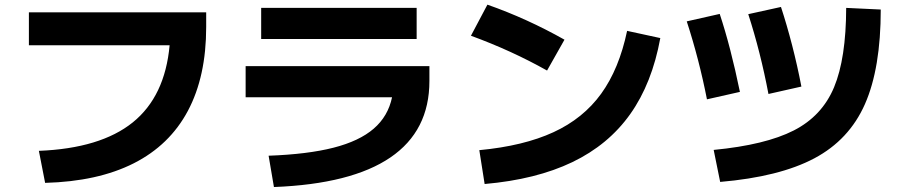

<svg xmlns="http://www.w3.org/2000/svg" viewBox="-20 -751 3790 808"><path d="M693.8 -560.5H101.6V-699.2H847.7V-637.7Q847.7 -429.2 770.8 -284.7Q693.8 -140.1 542.7 -63.7Q391.6 12.7 169.9 18.6L143.6 -116.2Q402.8 -126.5 538.6 -235.8Q674.3 -345.2 693.8 -560.5Z M1629.9 -341.8H1013.7V-472.7H1787.1V-410.2Q1787.1 -200.2 1623 -88.4Q1459 23.4 1132.8 36.1L1110.4 -95.7Q1274.4 -101.6 1383.3 -129.4Q1492.2 -157.2 1552.7 -209.5Q1613.3 -261.7 1629.9 -341.8ZM1079.1 -717.8H1733.4V-586.9H1079.1Z M2619.1 -621.1 2758.8 -590.8Q2724.1 -400.4 2632.3 -271Q2540.5 -141.6 2388.4 -68.6Q2236.3 4.4 2019.5 23.4L1997.1 -119.1Q2183.6 -136.7 2309.1 -194.6Q2434.6 -252.4 2510 -356.7Q2585.4 -460.9 2619.1 -621.1ZM1961.9 -600.6 2031.2 -731.4Q2197.8 -672.9 2355.5 -584L2282.2 -454.1Q2132.8 -538.1 1961.9 -600.6Z M3541 -717.8 3686.5 -710.9Q3686.5 -463.9 3620.1 -313.2Q3553.7 -162.6 3407 -84.7Q3260.3 -6.8 3010.7 14.6L2983.4 -120.1Q3201.2 -141.1 3320.3 -201.9Q3439.5 -262.7 3490 -383.8Q3540.5 -504.9 3541 -717.8ZM2870.1 -661.1 3008.8 -692.4Q3054.7 -554.2 3093.8 -364.3L2955.1 -333Q2922.4 -500 2870.1 -661.1ZM3128.9 -691.4 3266.6 -721.7Q3291 -647.5 3313.5 -560.5Q3335.9 -473.6 3352.5 -386.7L3213.9 -355.5Q3180.7 -531.2 3128.9 -691.4Z"/></svg>

Font: Pretendard ExtraBold
Style: Regular
Weight: 800
Designer: Base glyphs from Inter by Rasmus Andersson; Hangeul glyphs from Noto Sans CJK(Source Han Sans) by Jang Soo-young and Kan
Foundry: Kil Hyung-jin
Version: Version 1.309